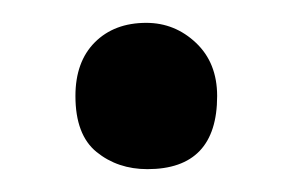

<svg xmlns="http://www.w3.org/2000/svg" viewBox="-20 -306 253 168"><path d="M109 -158Q83 -158 64.5 -173Q46 -188 46 -222Q46 -252 63 -269Q80 -286 108 -286Q133 -286 151.5 -268.5Q170 -251 170 -222Q170 -158 109 -158Z"/></svg>

Font: Hoogli Semibold
Style: Regular
Weight: 600
Designer: Anand Singh Naorem
Foundry: Brand New Type
Version: Version 1.00 b007